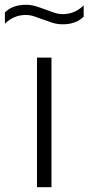

<svg xmlns="http://www.w3.org/2000/svg" viewBox="-62 -782 369 802"><path d="M92.5 0V-541.5H153V0ZM200 -680.5Q177 -680.5 155.8 -687.2Q134.5 -694 115 -701.5Q97 -708.5 79.8 -714Q62.5 -719.5 45.5 -719.5Q-4.5 -719.5 -41.5 -683V-730Q-9.5 -762 46 -762Q69 -762 90.2 -755.2Q111.5 -748.5 131 -741Q149 -734 166.2 -728.5Q183.5 -723 200.5 -723Q250.5 -723 287.5 -759.5V-712.5Q255.5 -680.5 200 -680.5Z"/></svg>

Font: Encode Sans Expanded Light
Style: Regular
Weight: 300
Width: 7
Designer: Multiple Designers
Foundry: Impallari Type
Version: Version 3.000; ttfautohint (v1.8.3) -l 8 -r 50 -G 200 -x 14 